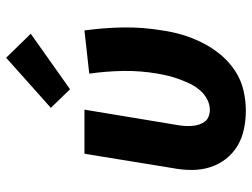

<svg xmlns="http://www.w3.org/2000/svg" viewBox="-120 -712 839 640"><g transform="rotate(-90 300.0 -391.5)"><path d="M252 8Q220 8 189.5 1.5Q159 -5 133.5 -20.5Q108 -36 90 -59.5Q72 -83 63 -111.5Q54 -140 54 -172Q54 -204 60 -235L108 -530H255L203 -216Q201 -204 200.5 -192.5Q200 -181 201 -169.5Q202 -158 205.5 -147.5Q209 -137 215.5 -128.5Q222 -120 232.5 -116Q243 -112 254 -112Q273 -112 290.5 -121.5Q308 -131 320.5 -146Q333 -161 341.5 -178.5Q350 -196 356.5 -214Q363 -232 367.5 -250Q372 -268 375 -286Q385 -344 384 -401Q383 -458 375 -514L519 -530Q528 -465 529 -400.5Q530 -336 519 -270Q514 -235 504 -202Q494 -169 478 -137Q462 -105 438.5 -76.5Q415 -48 384.5 -28Q354 -8 319.5 0Q285 8 252 8ZM323 -578 261 -642 428 -791 508 -709Z"/></g></svg>

Font: Iosevka Curly Heavy Extended
Style: Italic
Weight: 900
Width: 7
Italic angle: -9°
Monospace: yes
Designer: Belleve Invis
Foundry: Belleve Invis
Version: Version 11.1.0; ttfautohint (v1.8.3)